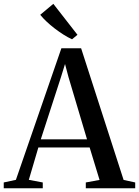

<svg xmlns="http://www.w3.org/2000/svg" viewBox="-43 -1006 742 1026"><path d="M42 -45 285 -748H390.5L617.5 -44.5L679.5 -31V0H415.5V-31L489 -44.5L436 -218H162L111 -45L185.5 -31V0H-23V-31ZM422 -261.5 323 -594 304.5 -664 282.5 -593 175 -261.5ZM341 -796.5Q320 -806 296 -821.2Q272 -836.5 248.5 -854.5Q225 -872.5 205 -891.5Q185 -910.5 172 -927L242 -985.5L371 -820L342.5 -796.5Z"/></svg>

Font: Merriweather 96pt Medium
Style: Regular
Weight: 500
Version: Version 2.100